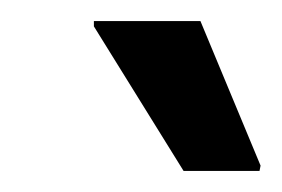

<svg xmlns="http://www.w3.org/2000/svg" viewBox="-20 -763 267 182"><path d="M154 -601 69 -738V-743H170L227 -606L226 -601Z"/></svg>

Font: Assailand Medium
Style: Italic
Weight: 500
Italic angle: -8°
Designer: Hector Gatti with collaboration of the Omnibus-Type team
Foundry: Omnibus-Type
Version: Version 0.072;October 19, 2019;FontCreator 12.0.0.2547 64-bi